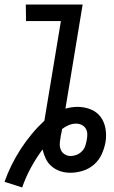

<svg xmlns="http://www.w3.org/2000/svg" viewBox="-33 -755 503 848"><path d="M65 73 -13 48Q0 11 18 -25.5Q36 -62 58 -96Q80 -130 106.5 -162Q133 -194 163 -222L236 -662H82L81 -735H332L256 -275Q269 -279 283 -281Q297 -283 310 -283Q340 -283 367.5 -272Q395 -261 411.5 -238.5Q428 -216 433 -186.5Q438 -157 433 -127Q428 -100 416 -73.5Q404 -47 382 -28Q360 -9 332.5 -0.5Q305 8 278 8Q254 8 233 1Q212 -6 195.5 -20Q179 -34 169.5 -53.5Q160 -73 155 -95Q126 -56 103 -13.5Q80 29 65 73ZM279 -66Q292 -66 305 -71Q318 -76 328.5 -86.5Q339 -97 343.5 -110.5Q348 -124 350 -137Q353 -151 352.5 -164Q352 -177 345.5 -187.5Q339 -198 327.5 -203.5Q316 -209 303 -209Q287 -209 271 -202.5Q255 -196 241 -185Q240 -175 237.5 -165Q235 -155 234 -144Q231 -131 231 -117Q231 -103 236.5 -91.5Q242 -80 253.5 -73Q265 -66 279 -66Z"/></svg>

Font: Iosevka Custom Oblique
Style: Regular
Weight: 400
Italic angle: -9°
Designer: Belleve Invis
Foundry: Belleve Invis
Version: Version 27.0.1